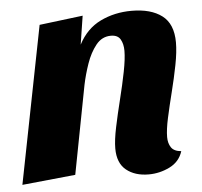

<svg xmlns="http://www.w3.org/2000/svg" viewBox="-45 -576 677 642"><g transform="rotate(-5 294.0 -255.0)"><path d="M429 20Q383 20 354 -3.5Q325 -27 325 -76Q325 -104 334 -147Q343 -190 355 -238Q367 -286 375.5 -329Q384 -372 384 -399Q384 -422 375 -437.5Q366 -453 343 -453Q313 -453 293 -428Q273 -403 260.5 -367Q248 -331 241 -297L184 0L5 18L109 -510L255 -528L240 -432Q267 -484 314.5 -507Q362 -530 419 -530Q484 -530 521 -502Q558 -474 558 -412Q558 -380 549.5 -336.5Q541 -293 529.5 -247.5Q518 -202 509.5 -163Q501 -124 501 -99Q501 -78 510.5 -64Q520 -50 544 -48Q533 -13 499.5 3.5Q466 20 429 20Z"/></g></svg>

Font: Sansita Swashed
Style: Bold
Weight: 700
Designer: Pablo Cosgaya
Foundry: Omnibus-Type
Version: Version 1.003; ttfautohint (v1.8.3)